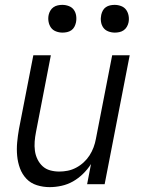

<svg xmlns="http://www.w3.org/2000/svg" viewBox="-20 -757 590 789"><path d="M184 12Q157 12 131.5 4Q106 -4 88.5 -22.5Q71 -41 62 -65.5Q53 -90 50.5 -117Q48 -144 50.5 -171.5Q53 -199 58 -227L117 -530H189L128 -215Q124 -195 122.5 -175.5Q121 -156 123.5 -137.5Q126 -119 134 -102.5Q142 -86 155 -74Q168 -62 186 -57Q204 -52 224 -52Q241 -52 258.5 -55.5Q276 -59 293 -68Q310 -77 324 -90Q338 -103 348 -118.5Q358 -134 364.5 -151.5Q371 -169 374 -186L441 -530H513L410 0H338L354 -83Q340 -61 321 -42.5Q302 -24 280 -11.5Q258 1 233 6.5Q208 12 184 12ZM452 -623Q438 -623 425 -628Q412 -633 404.5 -643.5Q397 -654 395 -668Q393 -682 396 -696Q398 -705 402.5 -713.5Q407 -722 415 -727.5Q423 -733 432.5 -735Q442 -737 451 -737Q465 -737 478 -732Q491 -727 498.5 -716.5Q506 -706 508.5 -692Q511 -678 508 -664Q506 -655 501 -646.5Q496 -638 488 -632.5Q480 -627 470.5 -625Q461 -623 452 -623ZM237 -623Q223 -623 210 -628Q197 -633 189.5 -643.5Q182 -654 179.5 -668Q177 -682 180 -696Q182 -705 187 -713.5Q192 -722 200 -727.5Q208 -733 217.5 -735Q227 -737 236 -737Q250 -737 263 -732Q276 -727 283.5 -716.5Q291 -706 293 -692Q295 -678 292 -664Q290 -655 285.5 -646.5Q281 -638 273 -632.5Q265 -627 255.5 -625Q246 -623 237 -623Z"/></svg>

Font: Lode Term
Style: Italic
Weight: 400
Italic angle: -11°
Monospace: yes
Designer: Belleve Invis
Foundry: Belleve Invis
Version: Version 29.2.0